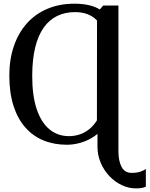

<svg xmlns="http://www.w3.org/2000/svg" viewBox="-20 -773 810 1040"><path d="M717.5 247.5Q677 247.5 639.5 229.8Q602 212 572.2 180.5Q542.5 149 525.2 108Q508 67 508 20.5V-48Q488.5 -31 461.5 -17.5Q434.5 -4 403.8 3.5Q373 11 341.5 11Q272.5 11 215.2 -12.5Q158 -36 116.8 -83Q75.5 -130 53 -200.2Q30.5 -270.5 30.5 -364Q30.5 -451.5 55 -523Q79.5 -594.5 125.2 -646Q171 -697.5 236.5 -725.2Q302 -753 383 -753Q426 -753 461.2 -745Q496.5 -737 520.5 -721.5L539 -743H621.5V47.5Q621.5 98.5 638.5 131Q655.5 163.5 694 163.5Q720.5 163.5 740.5 156.8Q760.5 150 770 142V238.5Q763 241.5 750.5 244.5Q738 247.5 717.5 247.5ZM354 -35.5Q381.5 -35.5 408.5 -43.8Q435.5 -52 460.2 -70.8Q485 -89.5 505 -121L505.5 -662Q492 -676.5 474.8 -686.5Q457.5 -696.5 435.5 -702Q413.5 -707.5 387 -707.5Q333.5 -707.5 290.5 -687Q247.5 -666.5 217.2 -624.2Q187 -582 171 -517.5Q155 -453 154.5 -365.5Q154 -256.5 178.5 -183Q203 -109.5 247.8 -72.5Q292.5 -35.5 354 -35.5Z"/></svg>

Font: Merriweather 48pt Medium
Style: Regular
Weight: 500
Version: Version 2.100